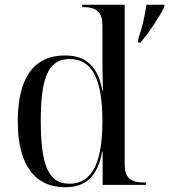

<svg xmlns="http://www.w3.org/2000/svg" viewBox="-20 -780 713 810"><path d="M563 -614V-600H573C613 -649 652 -708 673 -750V-760H598C590 -708 580 -665 563 -614ZM256 10C343 10 393 -38 411 -141H413V0H596V-10H588C529 -10 506 -32 506 -87V-760H327V-750H330C389 -750 412 -728 412 -672V-576C412 -541 412 -469 414 -397H412C394 -498 344 -546 254 -546C123 -546 55 -452 55 -269C55 -86 125 10 256 10ZM273 -5C186 -5 152 -79 152 -270C152 -458 186 -531 274 -531C371 -531 412 -442 412 -269C412 -90 367 -5 273 -5Z"/></svg>

Font: Noto Serif Display
Style: Regular
Weight: 400
Designer: Monotype Design Team
Foundry: Monotype Imaging Inc.
Version: Version 2.009